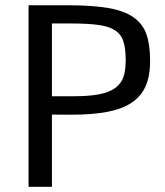

<svg xmlns="http://www.w3.org/2000/svg" viewBox="-20 -722 638 742"><path d="M265.6 -350.1Q324.7 -350.1 363.5 -357.7Q402.3 -365.2 425 -381.8Q447.8 -398.4 456.8 -424.1Q465.8 -449.7 465.8 -488.3Q465.8 -534.2 457 -561.8Q448.2 -589.4 424.8 -604.7Q401.4 -620.1 359.9 -625.7Q318.4 -631.3 252.4 -631.3H180.7V-350.1ZM560.1 -487.3Q560.1 -427.7 542.5 -388.4Q524.9 -349.1 488 -324.7Q451.2 -300.3 394 -289.6Q336.9 -278.8 257.8 -278.8H211.4Q196.8 -278.8 180.7 -279.3V0H90.3V-701.7H241.2Q335.9 -701.7 397.5 -691.2Q459 -680.7 495.1 -655.8Q531.2 -630.9 545.7 -590.1Q560.1 -549.3 560.1 -487.3Z"/></svg>

Font: Mako
Style: Regular
Weight: 400
Designer: vernon adams
Foundry: vernon adams
Version: Version 1.000